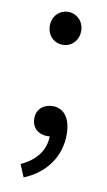

<svg xmlns="http://www.w3.org/2000/svg" viewBox="-77 -514 404 724"><g transform="rotate(10 125.0 -152.0)"><path d="M125 -348C158 -348 185 -374 185 -411C185 -448 158 -474 125 -474C92 -474 65 -448 65 -411C65 -374 92 -348 125 -348ZM129 -114C96 -114 68 -93 68 -57C68 -19 95 1 127 1C130 1 134 1 137 0C137 54 103 97 47 122L67 170C148 137 199 69 199 -17C199 -78 173 -114 129 -114Z"/></g></svg>

Font: Cambridge Sans
Style: Regular
Weight: 400
Version: Version 2.020;PS 002.020;hotconv 1.0.88;makeotf.lib2.5.64775